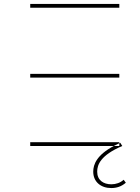

<svg xmlns="http://www.w3.org/2000/svg" viewBox="-20 -739 708 972"><path d="M584 0H556C565 -5 574 -9 584 -14ZM584 -346V-365H133V-346ZM584 -700V-719H133V-700ZM543 213C571 213 595 205 617 186L606 171C590 186 567 194 544 194C503 194 472 173 472 130C472 95 489 47 599 0L589 -16C587 -15 586 -15 584 -14V-19H133V0H556C470 46 452 93 452 130C452 182 491 213 543 213Z"/></svg>

Font: Montserrat-Alt1 Thin
Style: Regular
Weight: 100
Designer: Differentunic
Foundry: Differentunic
Version: Version 7.222